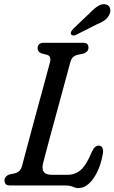

<svg xmlns="http://www.w3.org/2000/svg" viewBox="-20 -910 561 942"><path d="M299.5 0H30Q13.5 0 7.8 -7Q2 -14 2 -25Q2 -35.5 8.8 -43Q15.5 -50.5 26 -54L51.5 -59.5Q66.5 -63 75.5 -72Q84.5 -81 89.5 -101Q94 -118.5 104.5 -157.8Q115 -197 129 -249.2Q143 -301.5 158.2 -357.5Q173.5 -413.5 187.5 -464.8Q201.5 -516 211.5 -553.8Q221.5 -591.5 225.5 -605.5Q232.5 -634 211 -641L183.5 -648Q164.5 -656 164.5 -672.5Q164.5 -700 195.5 -700H388.5Q403 -700 408.5 -693.5Q414 -687 414 -676.5Q414 -665.5 407.2 -658Q400.5 -650.5 391 -647.5L359 -640.5Q346 -637.5 337.5 -628.8Q329 -620 324 -601Q319 -582 308 -541.8Q297 -501.5 283 -449.8Q269 -398 254 -343Q239 -288 225.5 -238.5Q212 -189 202.8 -153.2Q193.5 -117.5 190.5 -105.5Q179.5 -52.5 233 -52.5H312.5Q348.5 -52.5 375.8 -75.8Q403 -99 430 -163.5Q438 -181.5 446.2 -188.5Q454.5 -195.5 464 -195.5Q489 -195.5 485 -158Q472.5 -83.5 439 -35.5Q405.5 12.5 366 12.5Q350 12.5 337 6.2Q324 0 299.5 0ZM421 -846.5Q443.5 -870 462.8 -881.5Q482 -893 500.5 -888Q516.5 -883.5 520.2 -868Q524 -852.5 515.5 -836Q506 -819 491.5 -809.2Q477 -799.5 453 -789.5L352 -738.5Q345 -735 338 -736Q331 -737 328.5 -742Q325.5 -748 329.2 -755Q333 -762 339.5 -769Z"/></svg>

Font: Fraunces 144pt S100
Style: Italic
Weight: 400
Italic angle: -16°
Version: Version 1.000; ttfautohint (v1.8.3)